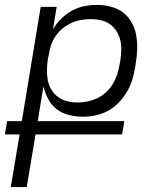

<svg xmlns="http://www.w3.org/2000/svg" viewBox="-45 -548 665 783"><path d="M-1 215 35 0H-25L-16 -54H44L121 -520H186L171 -428Q184 -451 204 -471Q224 -491 247.5 -504Q271 -517 297.5 -522.5Q324 -528 349 -528Q378 -528 406 -521Q434 -514 455.5 -498Q477 -482 491 -458Q505 -434 510 -406.5Q515 -379 514.5 -350Q514 -321 509 -292L506 -272Q502 -247 494 -221.5Q486 -196 472 -172.5Q458 -149 438.5 -129Q419 -109 395 -96Q371 -83 345 -77.5Q319 -72 294 -72Q265 -72 236.5 -79Q208 -86 186.5 -102.5Q165 -119 152 -143.5Q139 -168 132 -195L109 -54H462L453 0H100L64 215ZM269 -130Q289 -130 310 -134Q331 -138 350.5 -147Q370 -156 386.5 -171Q403 -186 414 -204Q425 -222 432 -242Q439 -262 442 -282L446 -302Q449 -323 449.5 -344Q450 -365 445.5 -384.5Q441 -404 430 -421Q419 -438 403 -449.5Q387 -461 367 -465.5Q347 -470 326 -470Q306 -470 285.5 -466.5Q265 -463 246.5 -454.5Q228 -446 211 -432.5Q194 -419 182 -401.5Q170 -384 163.5 -364.5Q157 -345 154 -325L150 -306Q147 -284 146.5 -262.5Q146 -241 150 -220.5Q154 -200 164.5 -182.5Q175 -165 191 -153Q207 -141 227.5 -135.5Q248 -130 269 -130Z"/></svg>

Font: Iosevka Light Extended Oblique
Style: Regular
Weight: 300
Width: 7
Italic angle: -9°
Monospace: yes
Designer: Belleve Invis
Foundry: Belleve Invis
Version: Version 32.5.0; ttfautohint (v1.8.4)